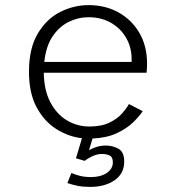

<svg xmlns="http://www.w3.org/2000/svg" viewBox="-20 -532 690 752"><path d="M333.5 200Q305 200 284 195.8Q263 191.5 244 185L259.5 145.5Q276 152.5 294 157Q312 161.5 337.5 161.5Q374 161.5 398 145.5Q422 129.5 422 104Q422 83 409.2 77Q396.5 71 379.5 71Q360.5 71 341.2 80.2Q322 89.5 312 98L277.5 88L301 9.5Q249 3.5 201.5 -26Q154 -55.5 123.8 -111Q93.5 -166.5 93.5 -251Q93.5 -342.5 127.8 -400.2Q162 -458 215.5 -485Q269 -512 327 -512Q392 -512 443.8 -483.5Q495.5 -455 525.8 -403.5Q556 -352 556 -282.5Q556 -275 555.5 -264.5Q555 -254 554 -247H151.5Q152.5 -178.5 177.2 -131.5Q202 -84.5 242.2 -60.5Q282.5 -36.5 330 -36.5Q377.5 -36.5 408.8 -51.8Q440 -67 458.2 -87.8Q476.5 -108.5 485 -124.5L539 -96.5Q526.5 -77.5 501.8 -53.2Q477 -29 437.8 -10.5Q398.5 8 342.5 10.5L328.5 56.5Q340.5 49 358.2 43.5Q376 38 394.5 38Q421 38 443.8 50.5Q466.5 63 466.5 101Q466.5 148 428.8 174Q391 200 333.5 200ZM327 -464.5Q286 -464.5 249 -446.2Q212 -428 186 -389.5Q160 -351 153.5 -289.5H495.5V-300.5Q495.5 -346.5 474 -383.8Q452.5 -421 414.5 -442.8Q376.5 -464.5 327 -464.5Z"/></svg>

Font: Trispace ExtraLight
Style: Regular
Weight: 200
Designer: Tyler Finck
Foundry: Etcetera Type Company
Version: Version 1.210; ttfautohint (v1.8.3)